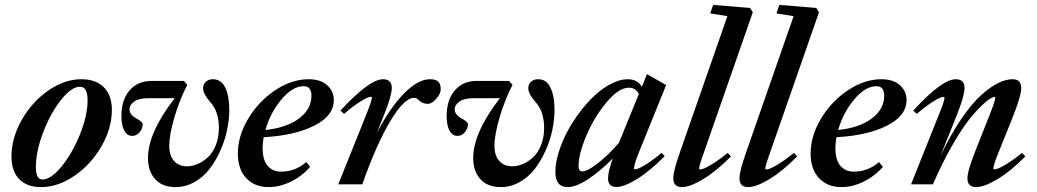

<svg xmlns="http://www.w3.org/2000/svg" viewBox="-20 -745 4190 776"><path d="M146 11.2Q89.4 11.2 57.9 -20.8Q26.4 -52.7 26.4 -112.3Q26.4 -187.5 67.9 -260.5Q109.4 -333.5 175.3 -379.2Q241.2 -424.8 309.1 -424.8Q367.2 -424.8 399.7 -392.3Q432.1 -359.9 432.1 -301.3Q432.1 -226.6 390.1 -153.6Q348.1 -80.6 281.2 -34.7Q214.4 11.2 146 11.2ZM151.9 -19.5Q186 -19.5 229.5 -73Q272.9 -126.5 303.5 -202.6Q334 -278.8 334 -339.4Q334 -394.5 303.2 -394.5Q269 -394.5 226.6 -341.1Q184.1 -287.6 154.5 -210.2Q125 -132.8 125 -69.8Q125 -19.5 151.9 -19.5Z M689.5 11.2Q636.2 11.2 607.2 -20.8Q578.1 -52.7 578.1 -106Q578.1 -209 686 -348.1H579.6Q541.5 -348.1 522.5 -334.7Q503.4 -321.3 503.4 -302.7Q503.4 -291 511.7 -281.5Q520 -272 530 -266.8Q540 -261.7 548.3 -255.4Q556.6 -249 556.6 -243.2Q556.6 -224.6 544.2 -210.2Q531.7 -195.8 514.2 -195.8Q493.7 -195.8 482.2 -217.3Q470.7 -238.8 470.7 -275.4Q470.7 -341.8 503.9 -379.9Q537.1 -418 592.8 -418H723.1L736.8 -401.9Q705.6 -341.3 684.8 -270.8Q664.1 -200.2 664.1 -156.2Q664.1 -115.2 683.8 -94Q703.6 -72.8 735.4 -72.8Q757.3 -72.8 779.8 -82.5Q802.2 -92.3 821.5 -110.6Q840.8 -128.9 852.8 -159.7Q864.7 -190.4 864.7 -228Q864.7 -294.9 829.1 -333.5Q800.8 -366.2 800.8 -388.2Q800.8 -404.3 811.8 -414.6Q822.8 -424.8 840.3 -424.8Q874 -424.8 890.4 -390.9Q906.7 -356.9 906.7 -301.8Q906.7 -262.2 897.7 -219.2Q888.7 -176.3 870.1 -135.3Q851.6 -94.2 826.4 -61.5Q801.3 -28.8 765.4 -8.8Q729.5 11.2 689.5 11.2Z M1065.9 11.2Q1009.3 11.2 975.3 -24.9Q941.4 -61 941.4 -124.5Q941.4 -195.8 983.6 -266.1Q1025.9 -336.4 1092.8 -380.6Q1159.7 -424.8 1227.5 -424.8Q1275.4 -424.8 1302.2 -400.6Q1329.1 -376.5 1329.1 -340.3Q1329.1 -276.9 1250 -237.1Q1170.9 -197.3 1045.4 -190.4Q1041.5 -166 1041.5 -146Q1041.5 -98.6 1061.5 -75Q1081.5 -51.3 1116.7 -51.3Q1172.9 -51.3 1217.8 -89.8L1233.4 -70.8Q1201.7 -33.7 1156.2 -11.2Q1110.8 11.2 1065.9 11.2ZM1206.5 -396.5Q1162.6 -396.5 1117.7 -343.3Q1072.8 -290 1052.7 -219.7Q1138.2 -228.5 1188.5 -266.1Q1238.8 -303.7 1238.8 -358.4Q1238.8 -376.5 1231.2 -386.7Q1223.6 -397 1206.5 -396.5Z M1347.2 0 1458.5 -277.3Q1482.9 -337.9 1482.9 -349.6Q1482.9 -354 1479 -354Q1473.1 -354 1460.7 -348.4Q1448.2 -342.8 1423.6 -326.2Q1398.9 -309.6 1370.6 -284.7L1356 -298.3Q1473.6 -424.8 1527.8 -424.8Q1563.5 -424.8 1563.5 -389.2Q1563.5 -359.4 1533.2 -283.2L1502.9 -208Q1557.6 -311.5 1613.8 -368.2Q1669.9 -424.8 1718.3 -424.8Q1740.7 -424.8 1751 -415.3Q1761.2 -405.8 1761.2 -384.3Q1761.2 -366.2 1743.2 -345.7Q1725.1 -325.2 1709 -325.2Q1687.5 -325.2 1671.9 -340.8Q1663.1 -349.6 1653.3 -349.6Q1613.8 -349.6 1557.4 -255.4Q1501 -161.1 1444.3 0Z M2003.9 11.2Q1950.7 11.2 1921.6 -20.8Q1892.6 -52.7 1892.6 -106Q1892.6 -209 2000.5 -348.1H1894Q1856 -348.1 1836.9 -334.7Q1817.9 -321.3 1817.9 -302.7Q1817.9 -291 1826.2 -281.5Q1834.5 -272 1844.5 -266.8Q1854.5 -261.7 1862.8 -255.4Q1871.1 -249 1871.1 -243.2Q1871.1 -224.6 1858.6 -210.2Q1846.2 -195.8 1828.6 -195.8Q1808.1 -195.8 1796.6 -217.3Q1785.2 -238.8 1785.2 -275.4Q1785.2 -341.8 1818.4 -379.9Q1851.6 -418 1907.2 -418H2037.6L2051.3 -401.9Q2020 -341.3 1999.3 -270.8Q1978.5 -200.2 1978.5 -156.2Q1978.5 -115.2 1998.3 -94Q2018.1 -72.8 2049.8 -72.8Q2071.8 -72.8 2094.2 -82.5Q2116.7 -92.3 2136 -110.6Q2155.3 -128.9 2167.2 -159.7Q2179.2 -190.4 2179.2 -228Q2179.2 -294.9 2143.6 -333.5Q2115.2 -366.2 2115.2 -388.2Q2115.2 -404.3 2126.2 -414.6Q2137.2 -424.8 2154.8 -424.8Q2188.5 -424.8 2204.8 -390.9Q2221.2 -356.9 2221.2 -301.8Q2221.2 -262.2 2212.2 -219.2Q2203.1 -176.3 2184.6 -135.3Q2166 -94.2 2140.9 -61.5Q2115.7 -28.8 2079.8 -8.8Q2043.9 11.2 2003.9 11.2Z M2274.9 11.2Q2224.6 11.2 2224.6 -49.8Q2224.6 -85 2237.5 -127.7Q2250.5 -170.4 2272 -211.4Q2293.5 -252.4 2323 -291.5Q2352.5 -330.6 2384.3 -359.9Q2416 -389.2 2451.2 -407Q2486.3 -424.8 2517.1 -424.8Q2555.7 -424.8 2574.2 -394.5L2594.7 -445.3L2672.4 -401.4L2563.5 -132.3Q2542.5 -81.1 2542.5 -64.9Q2542.5 -60.5 2545.9 -60.5Q2551.8 -60.5 2563.2 -65.2Q2574.7 -69.8 2599.1 -85.7Q2623.5 -101.6 2653.8 -127L2666.5 -113.8Q2606.4 -53.2 2554.4 -21.2Q2502.4 10.7 2471.7 10.7Q2437.5 10.7 2437.5 -24.4Q2437.5 -51.8 2456.5 -104.5Q2406.7 -53.7 2357.4 -21.2Q2308.1 11.2 2274.9 11.2ZM2318.4 -74.7Q2318.4 -52.2 2333 -52.2Q2354 -52.2 2396.2 -85Q2438.5 -117.7 2481.4 -167.5L2562 -365.2Q2549.3 -390.6 2522 -390.6Q2480.5 -390.6 2431.2 -331.3Q2381.8 -272 2350.1 -197.3Q2318.4 -122.6 2318.4 -74.7Z M2736.3 11.2Q2701.2 11.2 2701.2 -24.4Q2701.2 -53.7 2729 -132.3L2919.9 -679.7L2850.6 -690.9L2862.3 -725.1L3011.7 -712.9L3022.5 -695.3L2826.2 -132.3Q2805.7 -75.7 2805.7 -64Q2805.7 -60.1 2809.6 -60.1Q2815.4 -60.1 2827.6 -64.9Q2839.8 -69.8 2865.2 -85.9Q2890.6 -102.1 2921.4 -127L2934.1 -112.8Q2875 -52.7 2821.8 -20.8Q2768.6 11.2 2736.3 11.2Z M3003.9 11.2Q2968.8 11.2 2968.8 -24.4Q2968.8 -53.7 2996.6 -132.3L3187.5 -679.7L3118.2 -690.9L3129.9 -725.1L3279.3 -712.9L3290 -695.3L3093.8 -132.3Q3073.2 -75.7 3073.2 -64Q3073.2 -60.1 3077.1 -60.1Q3083 -60.1 3095.2 -64.9Q3107.4 -69.8 3132.8 -85.9Q3158.2 -102.1 3189 -127L3201.7 -112.8Q3142.6 -52.7 3089.4 -20.8Q3036.1 11.2 3003.9 11.2Z M3380.9 11.2Q3324.2 11.2 3290.3 -24.9Q3256.3 -61 3256.3 -124.5Q3256.3 -195.8 3298.6 -266.1Q3340.8 -336.4 3407.7 -380.6Q3474.6 -424.8 3542.5 -424.8Q3590.3 -424.8 3617.2 -400.6Q3644 -376.5 3644 -340.3Q3644 -276.9 3564.9 -237.1Q3485.8 -197.3 3360.4 -190.4Q3356.4 -166 3356.4 -146Q3356.4 -98.6 3376.5 -75Q3396.5 -51.3 3431.6 -51.3Q3487.8 -51.3 3532.7 -89.8L3548.3 -70.8Q3516.6 -33.7 3471.2 -11.2Q3425.8 11.2 3380.9 11.2ZM3521.5 -396.5Q3477.5 -396.5 3432.6 -343.3Q3387.7 -290 3367.7 -219.7Q3453.1 -228.5 3503.4 -266.1Q3553.7 -303.7 3553.7 -358.4Q3553.7 -376.5 3546.1 -386.7Q3538.6 -397 3521.5 -396.5Z M3662.1 0 3772.9 -277.3Q3797.4 -336.4 3797.4 -349.1Q3797.4 -353.5 3793.5 -353.5Q3787.6 -353.5 3775.4 -348.1Q3763.2 -342.8 3738.5 -326.2Q3713.9 -309.6 3685.5 -284.7L3670.9 -297.9Q3787.1 -424.8 3842.8 -424.8Q3878.4 -424.8 3878.4 -389.2Q3878.4 -359.4 3848.6 -283.2L3781.2 -115.7Q3822.8 -202.1 3866 -265.4Q3909.2 -328.6 3946.8 -361.8Q3984.4 -395 4015.1 -409.9Q4045.9 -424.8 4072.8 -424.8Q4107.4 -424.8 4107.4 -389.2Q4107.4 -355.5 4068.8 -260.7L4017.1 -132.3Q3995.1 -79.1 3995.1 -64.5Q3995.1 -60.5 3999 -60.5Q4005.4 -60.5 4017.1 -65.2Q4028.8 -69.8 4054.2 -85.7Q4079.6 -101.6 4110.8 -127L4124 -112.8Q4064 -52.2 4010.7 -20.5Q3957.5 11.2 3925.3 11.2Q3890.1 11.2 3890.1 -23.9Q3890.1 -54.7 3920.9 -131.8L3977.1 -273.9Q4002.4 -336.9 4002.4 -349.6Q4002.4 -353.5 3998.5 -353.5Q3994.1 -353.5 3981.9 -346.4Q3969.7 -339.4 3945.1 -315.7Q3920.4 -292 3892.3 -255.9Q3864.3 -219.7 3825.9 -152.6Q3787.6 -85.4 3750.5 0Z"/></svg>

Font: Elstob 18pt SemiBold
Style: Italic
Weight: 600
Italic angle: -20°
Designer: Peter S. Baker
Version: Version 1.015